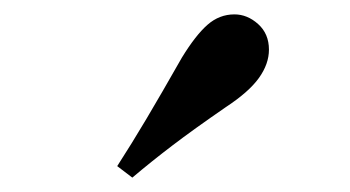

<svg xmlns="http://www.w3.org/2000/svg" viewBox="-20 -875 487 267"><path d="M143 -644Q163 -675 183.5 -709.5Q204 -744 233 -795Q252 -826 268.5 -840.5Q285 -855 306 -855Q324 -855 339 -841.5Q354 -828 354 -806Q354 -786 340 -766.5Q326 -747 294 -726Q249 -695 219.5 -672.5Q190 -650 164 -628Z"/></svg>

Font: Noto Serif SC ExtraLight
Style: Bold
Weight: 700
Version: Version 2.002-H1;hotconv 1.1.0;makeotfexe 2.6.0